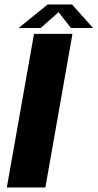

<svg xmlns="http://www.w3.org/2000/svg" viewBox="-20 -824 429 844"><path d="M10 0H179.5L298.5 -675H129.5ZM62 -701H159L237.5 -770.5L292 -701H389L296.5 -804.5H189.5Z"/></svg>

Font: Anybody
Style: Bold Italic
Weight: 700
Italic angle: -10°
Designer: Tyler Finck
Foundry: Etcetera Type Company
Version: Version 1.113;gftools[0.9.25]